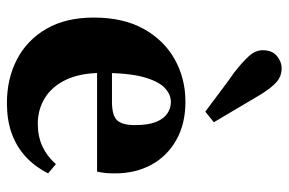

<svg xmlns="http://www.w3.org/2000/svg" viewBox="-156 -642 814 541"><g transform="rotate(90 250.5 -372.0)"><path d="M271 15Q202 15 147.5 -13.5Q93 -42 61.5 -96.5Q30 -151 30 -230Q30 -313 62 -370.5Q94 -428 148 -458Q202 -488 267 -488Q330 -488 375.5 -462Q421 -436 445 -391.5Q469 -347 469 -290Q469 -274 468 -263Q467 -252 464 -239H92V-281H267Q306 -281 319.5 -295.5Q333 -310 333 -346Q333 -382 324.5 -404Q316 -426 301 -436.5Q286 -447 268 -447Q246 -447 227.5 -429Q209 -411 197.5 -369Q186 -327 186 -253Q186 -192 205 -152Q224 -112 256.5 -92Q289 -72 329 -72Q365 -72 393 -85Q421 -98 443 -123L469 -101Q449 -62 420.5 -36.5Q392 -11 355 2Q318 15 271 15ZM325 -568 295 -544Q282 -554 267.5 -564.5Q253 -575 233.5 -590Q214 -605 184 -626Q156 -648 139 -666.5Q122 -685 122 -706Q122 -732 138 -745.5Q154 -759 173 -759Q196 -759 212.5 -744Q229 -729 248 -698Q268 -664 282 -640.5Q296 -617 306 -600Q316 -583 325 -568Z"/></g></svg>

Font: Source Serif 4 36pt
Style: Bold
Weight: 700
Designer: Frank Grießhammer
Foundry: Adobe Systems Incorporated
Version: Version 4.004;hotconv 1.0.116;makeotfexe 2.5.65601